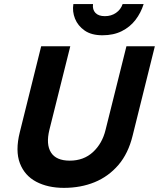

<svg xmlns="http://www.w3.org/2000/svg" viewBox="-20 -899 769 929"><path d="M289.2 10Q211.7 10 155.4 -19.6Q99.2 -49.2 76.2 -109.2Q53.3 -169.2 75.8 -259.2L179.2 -675H320L219.2 -271.7Q201.7 -200.8 226.7 -161.2Q251.7 -121.7 317.5 -121.7Q385 -121.7 430 -163.3Q475 -205 490.8 -270.8L591.7 -675H729.2L621.7 -242.5Q600.8 -156.7 552.9 -100.8Q505 -45 437.9 -17.5Q370.8 10 289.2 10ZM475.8 -728.3Q422.5 -728.3 389.6 -751.2Q356.7 -774.2 342.9 -808.8Q329.2 -843.3 335 -879.2H430Q426.7 -852.5 441.7 -836.7Q456.7 -820.8 487.5 -820.8Q518.3 -820.8 541.2 -836.7Q564.2 -852.5 573.3 -879.2H675Q661.7 -836.7 635.4 -802.5Q609.2 -768.3 569.2 -748.3Q529.2 -728.3 475.8 -728.3Z"/></svg>

Font: Funnel Sans
Style: Bold Italic
Weight: 700
Italic angle: -14.036°
Designer: NORD ID, Kristian Moeller
Foundry: Dicotype
Version: Version 1.000